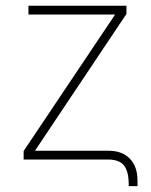

<svg xmlns="http://www.w3.org/2000/svg" viewBox="-20 -550 519 662"><path d="M351.6 0H61.5V-29.3L377 -500H78.1V-530.3H416V-502L100.6 -30.3H353.5Q401.4 -30.3 427.7 -2.9Q454.1 24.4 454.1 72.3V91.8H423.8V85.9Q423.8 41 407.5 20.5Q391.1 0 351.6 0Z"/></svg>

Font: Pretendard Std Thin
Style: Regular
Weight: 100
Designer: Base glyphs from Inter by Rasmus Andersson; Hangeul glyphs from Noto Sans CJK(Source Han Sans) by Jang Soo-young and Kan
Foundry: Kil Hyung-jin
Version: Version 1.309